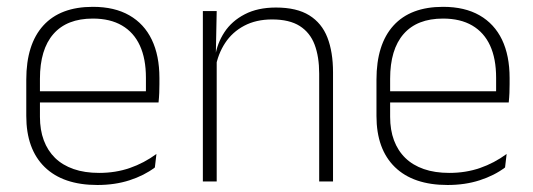

<svg xmlns="http://www.w3.org/2000/svg" viewBox="-20 -518 1522 548"><path d="M258 10Q160 10 107.5 -41.2Q55 -92.5 55 -187V-290.5Q55 -391.5 103.5 -445Q152 -498.5 245 -498.5Q307 -498.5 349.2 -474.2Q391.5 -450 413.2 -404.8Q435 -359.5 435 -295.5V-278Q435 -265.5 434.5 -252.8Q434 -240 432.5 -225.5H396Q396.5 -245.5 396.5 -263.2Q396.5 -281 396.5 -296Q396.5 -350.5 379.2 -388Q362 -425.5 328.2 -445.2Q294.5 -465 245 -465Q171 -465 132.5 -421Q94 -377 94 -293V-245V-239V-184.5Q94 -147 105 -117.5Q116 -88 137.2 -67.2Q158.5 -46.5 190 -35.5Q221.5 -24.5 263 -24.5Q310 -24.5 350.5 -38.5Q391 -52.5 426.5 -78.5L422 -40Q391.5 -17 349.8 -3.5Q308 10 258 10ZM75 -225.5V-257.5H422.5V-225.5Z M891 0V-308Q891 -356 878 -390.5Q865 -425 835.5 -443.8Q806 -462.5 756.5 -462.5Q711 -462.5 677 -444.5Q643 -426.5 622.5 -395.2Q602 -364 595 -324L584 -356H594Q599.5 -394 620.5 -426Q641.5 -458 678.5 -477.2Q715.5 -496.5 767.5 -496.5Q827 -496.5 862.8 -474.2Q898.5 -452 914.5 -410.8Q930.5 -369.5 930.5 -311.5V0ZM559 0V-486.5H598.5L596 -362.5L598.5 -361V0Z M1257.5 10Q1159.5 10 1107 -41.2Q1054.5 -92.5 1054.5 -187V-290.5Q1054.5 -391.5 1103 -445Q1151.5 -498.5 1244.5 -498.5Q1306.5 -498.5 1348.8 -474.2Q1391 -450 1412.8 -404.8Q1434.5 -359.5 1434.5 -295.5V-278Q1434.5 -265.5 1434 -252.8Q1433.5 -240 1432 -225.5H1395.5Q1396 -245.5 1396 -263.2Q1396 -281 1396 -296Q1396 -350.5 1378.8 -388Q1361.5 -425.5 1327.8 -445.2Q1294 -465 1244.5 -465Q1170.5 -465 1132 -421Q1093.5 -377 1093.5 -293V-245V-239V-184.5Q1093.5 -147 1104.5 -117.5Q1115.5 -88 1136.8 -67.2Q1158 -46.5 1189.5 -35.5Q1221 -24.5 1262.5 -24.5Q1309.5 -24.5 1350 -38.5Q1390.5 -52.5 1426 -78.5L1421.5 -40Q1391 -17 1349.2 -3.5Q1307.5 10 1257.5 10ZM1074.5 -225.5V-257.5H1422V-225.5Z"/></svg>

Font: Anek Telugu ExtraLight
Style: Regular
Weight: 250
Version: Version 1.003